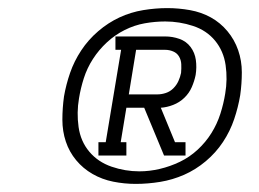

<svg xmlns="http://www.w3.org/2000/svg" viewBox="-20 -912 640 474"><path d="M223 -528V-561H241L279 -789H265V-822H388Q406 -822 423 -816Q440 -810 450.5 -796Q461 -782 463.5 -764Q466 -746 463 -727Q460 -712 453.5 -697Q447 -682 435 -670.5Q423 -659 407.5 -653Q392 -647 377 -646L412 -561H438V-528H385L336 -646H292L278 -561H292V-528ZM298 -679H369Q379 -679 389.5 -682.5Q400 -686 408 -694Q416 -702 420.5 -712Q425 -722 427 -732Q428 -743 427.5 -753.5Q427 -764 422 -772.5Q417 -781 407.5 -785Q398 -789 388 -789H316ZM315 -458Q287 -458 259.5 -463.5Q232 -469 208.5 -482.5Q185 -496 168 -516.5Q151 -537 142.5 -562.5Q134 -588 134 -616.5Q134 -645 138 -674Q143 -703 153 -732Q163 -761 180.5 -787.5Q198 -814 222.5 -835Q247 -856 275 -869Q303 -882 333.5 -887Q364 -892 393 -892Q421 -892 449 -887Q477 -882 500.5 -869Q524 -856 541.5 -835Q559 -814 568 -788Q577 -762 577 -733.5Q577 -705 573 -677Q568 -647 558 -617.5Q548 -588 530.5 -561.5Q513 -535 488 -514Q463 -493 434.5 -480.5Q406 -468 375.5 -463Q345 -458 315 -458ZM324 -489Q349 -489 374.5 -495Q400 -501 424 -512.5Q448 -524 468 -542.5Q488 -561 502 -583.5Q516 -606 524 -631Q532 -656 536 -681Q542 -716 537 -751Q532 -786 511 -811.5Q490 -837 456.5 -848Q423 -859 388 -859Q363 -859 337.5 -854.5Q312 -850 288 -838Q264 -826 244 -807.5Q224 -789 209.5 -766.5Q195 -744 187 -719Q179 -694 175 -669Q175 -669 175 -669Q175 -669 175 -669Q169 -634 174 -598.5Q179 -563 200.5 -537.5Q222 -512 255.5 -500.5Q289 -489 324 -489Z"/></svg>

Font: Iosevka Slab XLtEx
Style: Italic
Weight: 200
Width: 7
Italic angle: -9°
Monospace: yes
Designer: Belleve Invis
Foundry: Belleve Invis
Version: Version 11.1.0; ttfautohint (v1.8.3)